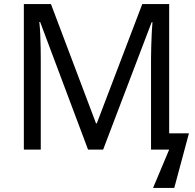

<svg xmlns="http://www.w3.org/2000/svg" viewBox="-20 -734 957 942"><path d="M412 0 177 -626H173Q176 -599 177.5 -565Q179 -531 179.5 -498Q180 -465 180 -442V0H97V-714H230L451 -129H455L678 -714H810V-80H907L835 188H731L810 0H721V-448Q721 -471 722 -505Q723 -539 724.5 -571.5Q726 -604 728 -625H724L486 0Z"/></svg>

Font: Noto IKEA Arabic
Style: Regular
Weight: 400
Designer: Monotype Design Team
Foundry: Monotype Imaging Inc.
Version: Version 1.200